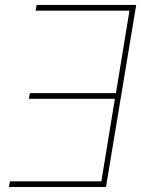

<svg xmlns="http://www.w3.org/2000/svg" viewBox="-20 -747 612 767"><path d="M524.1 -727.3 403.4 0H15.6L19.9 -22.7H384.9L438.9 -352.3H95.2L99.4 -375H443.2L497.2 -704.5H122.2L126.4 -727.3Z"/></svg>

Font: Inter Thin  BETA
Style: Italic
Weight: 100
Italic angle: -9.39999°
Designer: Rasmus Andersson
Foundry: rsms
Version: Version 3.011;git-f93a4a705